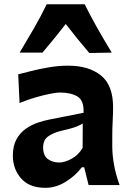

<svg xmlns="http://www.w3.org/2000/svg" viewBox="-20 -878 621 911"><path d="M195.8 13.2Q119.1 13.2 80.1 -31.5Q41 -76.2 41 -139.6Q41 -186 58.1 -217Q75.2 -248 102.1 -266.8Q128.9 -285.6 158.4 -295.7Q188 -305.7 212.9 -310.5L376.5 -342.8Q378.9 -400.9 347.9 -419.9Q316.9 -439 262.7 -439Q249 -439 217.5 -432.9Q186 -426.8 147.5 -415.5Q108.9 -404.3 72.8 -389.2L66.4 -525.4Q93.3 -532.2 132.3 -542Q171.4 -551.8 215.8 -559.1Q260.3 -566.4 303.2 -566.4Q401.4 -566.4 459 -520Q516.6 -473.6 516.6 -369.1Q516.6 -342.3 514.6 -304Q512.7 -265.6 512.7 -233.9V-184.6Q512.7 -143.6 520.8 -97.7Q528.8 -51.8 547.4 0H400.4L379.4 -84.5H368.2Q339.4 -45.4 292.7 -16.1Q246.1 13.2 195.8 13.2ZM261.2 -106.9Q286.6 -106.9 319.3 -124.5Q352.1 -142.1 372.1 -176.3L372.6 -292Q361.8 -285.2 342 -277.1Q322.3 -269 271 -257.3Q236.8 -249.5 210.7 -232.4Q184.6 -215.3 184.6 -178.2Q184.6 -139.6 207 -123.3Q229.5 -106.9 261.2 -106.9ZM403.8 -626.5Q345.2 -694.8 292 -764.2Q265.6 -730.5 238 -696.3Q210.4 -662.1 181.6 -628.4H73.2Q107.9 -686 141.1 -743.7Q174.3 -801.3 201.7 -857.9H381.8Q409.7 -801.3 442.4 -743.7Q475.1 -686 510.3 -628.4Z"/></svg>

Font: Pinar Bold
Style: Regular
Weight: 700
Designer: Amin Abedi
Version: Version 3.000